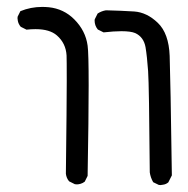

<svg xmlns="http://www.w3.org/2000/svg" viewBox="-20 -410 540 552"><path d="M195.3 119.6Q197.3 120.1 201.4 120.1Q205.6 120.1 211.7 118.4Q217.8 116.7 223.6 112.3L231.9 95.7Q234.9 -71.3 234.9 -164.8Q234.9 -258.3 231.9 -278.8Q226.1 -321.8 193.4 -354.5Q163.1 -384.8 120.1 -389.2Q110.4 -390.1 101.1 -390.1Q68.4 -390.1 38.6 -377.9L30.8 -362.3Q30.3 -360.4 30.3 -357.7Q30.3 -355 31.2 -350.6Q32.7 -341.3 39.6 -333L56.2 -324.7Q68.8 -326.2 82 -326.2Q123 -326.2 143.6 -308.1Q169.4 -285.6 171.4 -250.5Q171.9 -239.7 171.9 -177.2Q171.9 -114.7 169.4 89.4Q170.9 102.1 178.7 111.3ZM436.5 121.6Q438.5 122.1 441.4 122.1Q444.3 122.1 448.2 121.1Q457 120.1 463.9 114.3L474.1 94.2Q470.2 -182.6 467.8 -249.5Q465.3 -314 433.8 -344.2Q402.3 -374.5 365.7 -377Q327.1 -379.4 284.7 -380.4Q272 -378.4 260.7 -371.1L252.4 -354.5Q252 -353 252 -351.1Q252 -336.4 261.2 -325.2L277.8 -316.9Q308.1 -320.3 329.1 -320.3Q356 -320.3 368.7 -314.9Q393.1 -303.7 398.4 -274.4Q402.8 -248 405.8 -205.6Q408.7 -163.6 410.6 85.4Q412.6 100.1 420.4 113.8Z"/></svg>

Font: Bakudai
Style: ExtraLight
Weight: 200
Version: Version 1.48